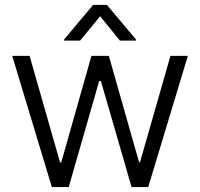

<svg xmlns="http://www.w3.org/2000/svg" viewBox="-20 -756 809 776"><path d="M29.3 -530.3H99.6L222.7 -99.6H227.5L349.6 -530.3H419.9L542 -100.6H545.9L668.9 -530.3H739.3L579.1 0H511.7L387.7 -428.7H380.9L257.8 0H189.5ZM384.8 -690.4 303.7 -591.8H239.3V-596.7L356.4 -736.3H412.1L529.3 -596.7V-591.8H464.8Z"/></svg>

Font: Pretendard Light
Style: Regular
Weight: 300
Designer: Base glyphs from Inter by Rasmus Andersson; Hangeul glyphs from Noto Sans CJK(Source Han Sans) by Jang Soo-young and Kan
Foundry: Kil Hyung-jin
Version: Version 1.309